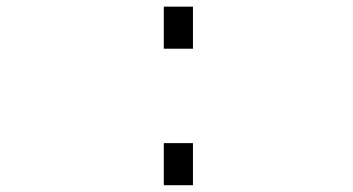

<svg xmlns="http://www.w3.org/2000/svg" viewBox="-20 -544 1040 566"><path d="M462.9 -400.4V-524.4H548.8V-400.4ZM462.9 2V-122.1H548.8V2Z"/></svg>

Font: Gen Shin Gothic Monospace Regular
Style: Regular
Weight: 400
Designer: [Source Han Sans]
Ryoko NISHIZUKA  (kana & ideographs); Paul D. Hunt (Latin, Greek & Cyrillic); Wenlong ZHANG  (bopomofo
Version: Version 1.002.20150607